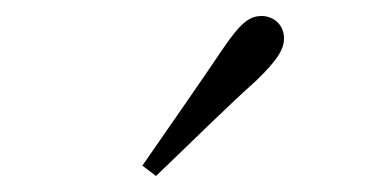

<svg xmlns="http://www.w3.org/2000/svg" viewBox="-20 -823 470 240"><path d="M158 -616 175 -603C219 -645 261 -687 300 -722C326 -747 335 -761 335 -775C335 -793 321 -803 307 -803C291 -803 280 -793 260 -764C229 -718 194 -668 158 -616Z"/></svg>

Font: Source Han Serif TW VF
Style: Regular
Weight: 250
Designer: Ryoko NISHIZUKA 西塚涼子 (kana & ideographs); Frank Grießhammer (Latin, Greek & Cyrillic); Wenlong ZHANG 张文龙 (bopomofo); San
Foundry: Adobe
Version: Version 2.002;hotconv 1.1.0;makeotfexe 2.6.0